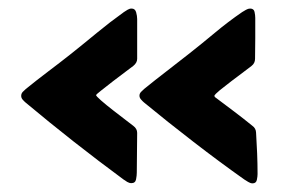

<svg xmlns="http://www.w3.org/2000/svg" viewBox="-20 -482 676 451"><path d="M484.9 -253.9 486.3 -252.9Q507.8 -236.8 529.8 -220.2Q551.8 -203.6 572.8 -186.5Q581.1 -180.7 581.5 -170.4Q583 -146.5 584 -121.8Q585 -97.2 585 -73.2Q585 -67.4 583.3 -59.3Q581.5 -51.3 573.2 -51.3Q568.4 -51.3 563 -54.7Q557.6 -58.1 553.7 -60.5Q495.6 -101.6 434.6 -148.7Q373.5 -195.8 318.4 -241.2Q314.9 -244.1 311.3 -248.3Q307.6 -252.4 307.6 -257.3Q307.6 -262.2 311.3 -266.1Q314.9 -270 318.4 -272.9Q344.2 -293.9 370.4 -314Q396.5 -334 422.4 -354.5Q454.1 -379.4 485.1 -405.3Q516.1 -431.2 548.8 -453.6Q552.7 -456.1 557.9 -459Q563 -461.9 567.4 -461.9Q576.2 -461.9 577.9 -454.1Q579.6 -446.3 579.6 -439.9Q579.6 -416 579.6 -391.8Q579.6 -367.7 579.1 -343.8Q579.1 -333.5 570.8 -327.1Q565.9 -323.2 552.5 -313.2Q539.1 -303.2 523.7 -291.5Q508.3 -279.8 496.6 -270.3Q484.9 -260.7 483.4 -256.8ZM302.2 -169.9 301.3 -76.2Q301.3 -69.8 299.6 -60.8Q297.9 -51.8 288.6 -51.8Q283.7 -51.8 278.8 -54.7Q273.9 -57.6 270 -60.5Q151.4 -147.9 40 -241.2Q36.6 -244.1 33.2 -248Q29.8 -252 29.8 -256.8Q29.8 -262.2 33.4 -266.1Q37.1 -270 40.5 -272.9Q66.4 -293.9 93 -314Q119.6 -334 145.5 -354.5Q176.8 -379.4 207.5 -404.8Q238.3 -430.2 271 -453.6Q274.9 -456.1 279.5 -459Q284.2 -461.9 289.1 -461.9Q297.4 -461.9 299.8 -453.1Q302.2 -444.3 302.2 -437.5V-343.8Q302.2 -334.5 293 -327.1Q289.6 -324.2 275.6 -314Q261.7 -303.7 245.6 -291.3Q229.5 -278.8 217.5 -269.3Q205.6 -259.8 205.6 -258.8Q205.6 -256.3 217.3 -246.1Q229 -235.8 245.4 -223.1Q261.7 -210.4 275.4 -200Q289.1 -189.5 293 -186.5Q302.2 -179.7 302.2 -169.9Z"/></svg>

Font: Belanosima
Style: Bold
Weight: 700
Designer: The DocRepair Project, Santiago Orozco
Foundry: Google
Version: Version 2.000